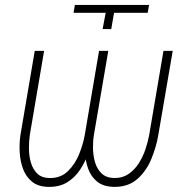

<svg xmlns="http://www.w3.org/2000/svg" viewBox="-20 -730 753 761"><path d="M398.9 -679.2H271.5L276.9 -710.4H570.8L565.4 -679.2H432.1L420.9 -614.7H386.7ZM372.6 -528.3H405.3L348.6 -195.3Q342.8 -160.2 330.1 -123.8Q317.4 -87.4 296.9 -56.6Q276.4 -25.9 246.1 -7.3Q215.8 11.2 173.3 10.7Q131.8 10.3 107.4 -9.5Q83 -29.3 71.5 -60.1Q60.1 -90.8 58.1 -126.5Q56.2 -162.1 61 -194.8L117.7 -528.3H154.8L98.1 -194.8Q94.7 -171.4 94.7 -142.3Q94.7 -113.3 102.1 -86.9Q109.4 -60.5 127 -42.7Q144.5 -24.9 175.8 -24.4Q219.7 -23.4 248.5 -51Q277.3 -78.6 293.5 -118.7Q309.6 -158.7 315.9 -194.8ZM627.9 -528.3H664.6L607.4 -194.8Q599.6 -147.9 579.8 -99.9Q560.1 -51.8 523.7 -20Q487.3 11.7 431.2 10.7Q389.6 9.8 365.2 -10Q340.8 -29.8 329.6 -60.8Q318.4 -91.8 316.7 -127.2Q314.9 -162.6 319.3 -194.8L376.5 -528.3H409.2L352.1 -194.8Q348.1 -170.9 348.6 -141.8Q349.1 -112.8 356.9 -86.2Q364.7 -59.6 383.1 -42.2Q401.4 -24.9 433.1 -24.4Q465.3 -23.9 489.3 -40.3Q513.2 -56.6 529.8 -82.5Q546.4 -108.4 556.4 -138.2Q566.4 -168 571.3 -194.8Z"/></svg>

Font: Roboto Condensed ExtraLight
Style: Italic
Weight: 250
Italic angle: -12°
Designer: Christian Robertson
Foundry: Google
Version: Version 3.008; 2023